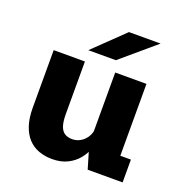

<svg xmlns="http://www.w3.org/2000/svg" viewBox="-130 -827 909 953"><g transform="rotate(20 325.0 -350.5)"><path d="M246.5 11Q208 11 175.5 -1Q143 -13 119.5 -38.2Q96 -63.5 83 -102.8Q70 -142 70 -197V-500H235V-222.5Q235 -184.5 242.5 -161Q250 -137.5 266 -126.8Q282 -116 306.5 -116Q325 -116 340.8 -123Q356.5 -130 368.5 -141.8Q380.5 -153.5 387.5 -168Q394.5 -182.5 396.5 -198L429 -180Q429 -146.5 418 -113Q407 -79.5 384.2 -51.2Q361.5 -23 327.2 -6Q293 11 246.5 11ZM431.5 0 395 -123.5V-500H560V-88L536 -120.5H616V0ZM377 -558.5H231.5L390.5 -712H557.5Z"/></g></svg>

Font: Trispace Thin
Style: Bold
Weight: 700
Version: Version 1.210